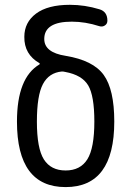

<svg xmlns="http://www.w3.org/2000/svg" viewBox="-20 -760 540 790"><path d="M234.4 -465.8Q181.6 -460.9 156.7 -414.1Q131.8 -367.2 131.8 -259.8Q131.8 -149.4 160.6 -104Q189.5 -58.6 250 -58.6Q310.5 -58.6 339.4 -104.5Q368.2 -150.4 368.2 -259.8Q368.2 -366.2 342.8 -408.7Q317.4 -451.2 249 -463.9Q248 -463.9 246.6 -464.4Q245.1 -464.8 244.1 -464.8Q241.2 -465.8 234.4 -465.8ZM49.8 -259.8Q49.8 -440.4 142.6 -495.1Q143.6 -496.1 143.6 -497.6Q143.6 -499 142.6 -500Q79.1 -536.1 80.1 -608.4Q80.1 -668 128.4 -704.1Q176.8 -740.2 267.6 -740.2Q329.1 -740.2 389.6 -721.7Q421.9 -711.9 421.9 -674.8Q421.9 -662.1 411.6 -655.3Q401.4 -648.4 388.7 -652.3Q331.1 -670.9 275.4 -670.9Q162.1 -670.9 162.1 -599.6Q162.1 -543.9 250 -530.3Q363.3 -511.7 406.7 -451.7Q450.2 -391.6 450.2 -259.8Q450.2 9.8 250 9.8Q49.8 9.8 49.8 -259.8Z"/></svg>

Font: Rounded-L Mgen+ 2m regular
Style: Regular
Weight: 400
Designer: [Source Han Sans]
Ryoko NISHIZUKA  (kana & ideographs); Paul D. Hunt (Latin, Greek & Cyrillic); Wenlong ZHANG  (bopomofo
Version: Version 1.059.20150602